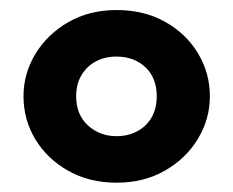

<svg xmlns="http://www.w3.org/2000/svg" viewBox="-20 -724 476 392"><path d="M218 -351Q162.5 -351 119.5 -375.2Q76.5 -399.5 52.2 -439.5Q28 -479.5 28 -527.5Q28 -573.5 52.2 -613.8Q76.5 -654 119.5 -678.8Q162.5 -703.5 218 -703.5Q274 -703.5 317 -679.5Q360 -655.5 384.2 -615.2Q408.5 -575 408.5 -527.5Q408.5 -481 384.2 -440.8Q360 -400.5 317 -375.8Q274 -351 218 -351ZM218 -446Q241.5 -446 260.2 -456Q279 -466 289.5 -484.2Q300 -502.5 300 -527.5Q300 -565 276.8 -586.8Q253.5 -608.5 218 -608.5Q194.5 -608.5 176 -598.8Q157.5 -589 146.5 -570.8Q135.5 -552.5 135.5 -527.5Q135.5 -490 159.5 -468Q183.5 -446 218 -446Z"/></svg>

Font: Geologica Thin Roman
Style: Bold
Weight: 700
Version: Version 1.010;gftools[0.9.28]